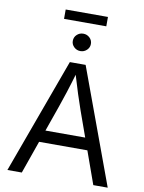

<svg xmlns="http://www.w3.org/2000/svg" viewBox="-109 -1119 896 1193"><g transform="rotate(10 339.0 -522.5)"><path d="M22.9 0 288.6 -727.5H388.2L655.8 0H564.9L406.2 -443.8Q391.6 -484.4 373.3 -541.7Q355 -599.1 328.6 -687H347.2Q321.3 -598.6 302.5 -540.5Q283.7 -482.4 270 -443.8L113.8 0ZM154.3 -206.5V-282.2H523.9V-206.5ZM340.8 -806.2Q317.4 -806.2 300.5 -822.3Q283.7 -838.4 283.7 -860.8Q283.7 -884.3 300.5 -900.1Q317.4 -916 340.8 -916Q364.3 -916 381.1 -900.1Q397.9 -884.3 397.9 -860.8Q397.9 -838.4 381.1 -822.3Q364.3 -806.2 340.8 -806.2ZM473.1 -1044.9V-985.8H206.5V-1044.9Z"/></g></svg>

Font: V-Inter
Style: Regular-375
Weight: 375
Designer: Rasmus Andersson
Foundry: rsms
Version: Version 4.000;git-4146feb